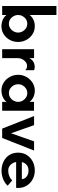

<svg xmlns="http://www.w3.org/2000/svg" viewBox="907 -1697 800 2654"><g transform="rotate(90 1307.0 -370.0)"><path d="M343 10Q312 10 282 2Q252 -6 227.5 -21.5Q203 -37 187 -60V0H63V-750H187V-380Q216 -416 256 -433.5Q296 -451 343 -451Q405 -451 454.5 -418.5Q504 -386 532 -333.5Q560 -281 560 -220Q560 -159 532 -106.5Q504 -54 454.5 -22Q405 10 343 10ZM308 -93Q343 -93 370.5 -111Q398 -129 414 -158Q430 -187 430 -220Q430 -254 414 -282.5Q398 -311 370.5 -329Q343 -347 308 -347Q273 -347 246 -329Q219 -311 203 -282.5Q187 -254 187 -220Q187 -187 203 -158Q219 -129 246 -111Q273 -93 308 -93Z M660 0V-441H784V-376Q796 -400 814 -416.5Q832 -433 855.5 -441.5Q879 -450 905 -450Q915 -450 927.5 -448Q940 -446 950 -441V-320Q938 -333 922.5 -338.5Q907 -344 891 -344Q862 -344 837.5 -325.5Q813 -307 798.5 -278.5Q784 -250 784 -220V0Z M1232 10Q1170 10 1120.5 -22Q1071 -54 1042.5 -107Q1014 -160 1014 -220Q1014 -281 1042.5 -333Q1071 -385 1120.5 -418Q1170 -451 1232 -451Q1278 -451 1318.5 -433.5Q1359 -416 1388 -380V-440H1511V0H1388V-60Q1371 -37 1346 -21.5Q1321 -6 1291.5 2Q1262 10 1232 10ZM1266 -93Q1301 -93 1328.5 -111Q1356 -129 1372 -158Q1388 -187 1388 -220Q1388 -254 1372 -282.5Q1356 -311 1328.5 -329Q1301 -347 1266 -347Q1231 -347 1203.5 -329Q1176 -311 1160 -282.5Q1144 -254 1144 -220Q1144 -187 1160 -158Q1176 -129 1203.5 -111Q1231 -93 1266 -93Z M1758 0 1584 -441H1710L1822 -122L1934 -441H2061L1887 0Z M2341 9Q2269 9 2212 -19.5Q2155 -48 2122.5 -99.5Q2090 -151 2090 -221Q2090 -288 2122.5 -340Q2155 -392 2211 -421.5Q2267 -451 2338 -451Q2403 -451 2457.5 -422Q2512 -393 2545 -341Q2578 -289 2578 -221V-193H2190V-272H2457Q2453 -312 2420.5 -338Q2388 -364 2340 -364Q2300 -364 2272.5 -347.5Q2245 -331 2230.5 -301Q2216 -271 2216 -231Q2216 -186 2232 -153Q2248 -120 2275.5 -102Q2303 -84 2336 -84Q2367 -84 2393.5 -91.5Q2420 -99 2440.5 -111.5Q2461 -124 2473 -139L2547 -76Q2527 -52 2494.5 -32.5Q2462 -13 2422.5 -2Q2383 9 2341 9Z"/></g></svg>

Font: Teachers SemiBold
Style: Regular
Weight: 600
Version: Version 1.001